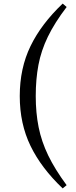

<svg xmlns="http://www.w3.org/2000/svg" viewBox="-20 -842 425 1069"><path d="M179 -307Q179 -214 195 -134Q211 -54 248.5 23.5Q286 101 351 189L329 207Q210 94 150 -29.5Q90 -153 90 -307Q90 -462 150 -585.5Q210 -709 329 -822L351 -803Q284 -715 246.5 -637.5Q209 -560 194 -480.5Q179 -401 179 -307Z"/></svg>

Font: Noto Serif TC SemiBold
Style: Regular
Weight: 600
Version: Version 2.002-H1;hotconv 1.1.0;makeotfexe 2.6.0